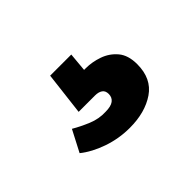

<svg xmlns="http://www.w3.org/2000/svg" viewBox="-55 -115 424 424"><g transform="rotate(-45 156.5 97.0)"><path d="M160 200Q126 200 94.5 189Q63 178 42 161L68 111Q85 121 105.5 129.5Q126 138 147 137Q164 137 172 131Q180 125 180 114Q180 104 173.5 99.5Q167 95 156 95H105L117 -6H183L179 38H184Q204 38 224 45Q244 52 257.5 68Q271 84 271 112Q271 157 239.5 178.5Q208 200 160 200Z"/></g></svg>

Font: Montagu Slab 144pt
Style: Bold
Weight: 700
Designer: Florian Karsten
Foundry: Florian Karsten
Version: Version 1.000